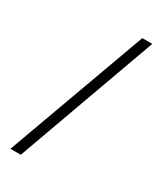

<svg xmlns="http://www.w3.org/2000/svg" viewBox="-183 -783 716 851"><g transform="rotate(30 175.0 -357.5)"><path d="M334 -716 75 1H22L283 -716Z"/></g></svg>

Font: Noto Sans Myanmar ExtraCondensed Light
Style: Regular
Weight: 300
Width: 2
Designer: Monotype Design Team
Foundry: Monotype Imaging Inc.
Version: Version 2.107; ttfautohint (v1.8.4.7-5d5b)